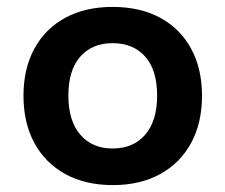

<svg xmlns="http://www.w3.org/2000/svg" viewBox="-20 -526 653 556"><path d="M307 10Q227 10 169 -22Q111 -54 79.5 -112Q48 -170 48 -249Q48 -327 79.5 -385Q111 -443 169 -474.5Q227 -506 306 -506Q386 -506 444 -474.5Q502 -443 533.5 -385Q565 -327 565 -249Q565 -170 533.5 -112Q502 -54 444 -22Q386 10 307 10ZM306 -96Q366 -96 400.5 -136Q435 -176 435 -249Q435 -323 400.5 -362Q366 -401 306 -401Q247 -401 212.5 -362Q178 -323 178 -249Q178 -176 212.5 -136Q247 -96 306 -96Z"/></svg>

Font: Nunito Sans 9pt
Style: Bold
Weight: 700
Version: Version 3.101;gftools[0.9.27]